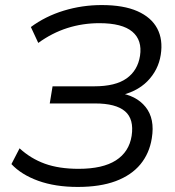

<svg xmlns="http://www.w3.org/2000/svg" viewBox="-20 -734 694 763"><path d="M288.8 8.9Q199.8 8.9 132.2 -15.4Q64.7 -39.8 25.4 -81.9L57.8 -144.6Q102 -103.8 158.4 -83.4Q214.7 -63.1 292.5 -63.1Q388.2 -63.1 440.6 -96.7Q493 -130.3 503.1 -193.9Q513.2 -260.7 476.8 -291.8Q440.4 -322.9 358.1 -322.9H177.7L188.9 -391H354.9Q438.8 -391 483 -422.4Q527.2 -453.8 536.4 -512Q545.9 -574.2 505.8 -608.1Q465.7 -641.9 375 -641.9Q308.7 -641.9 247.8 -622.6Q186.9 -603.2 132.1 -563.4L102.7 -626.6Q160.3 -669.3 233.2 -691.6Q306.1 -713.9 384.5 -713.9Q471.1 -713.9 526.2 -689.5Q581.3 -665.1 604.8 -620.9Q628.3 -576.7 618.8 -516.1Q609.3 -455.4 565.7 -411.1Q522.1 -366.8 445.5 -351.9L447.5 -365.3Q520.7 -355.9 558.5 -308.9Q596.2 -261.9 583.2 -184.3Q573.7 -124.3 537.8 -80.8Q501.8 -37.4 439.7 -14.2Q377.6 8.9 288.8 8.9Z"/></svg>

Font: Mulish ExtraLight
Style: Italic
Weight: 200
Italic angle: -9°
Designer: Vernon Adams
Foundry: Vernon Adams
Version: Version 3.603